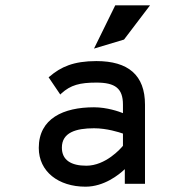

<svg xmlns="http://www.w3.org/2000/svg" viewBox="-20 -692 710 723"><path d="M447 -543 545 -672H414L334 -509ZM163 -401 207 -336 211 -340C246 -372 281 -381 343 -381C414 -381 443 -359 443 -298V-266C428 -272 383 -288 334 -288C219 -288 126 -246 126 -135C126 -46 200 11 302 11C372 11 428 -34 450 -55V0H526V-298C526 -409 463 -462 343 -462C257 -462 209 -440 167 -404ZM213 -136C213 -193 266 -209 334 -209C382 -209 429 -194 443 -189V-143C435 -133 378 -68 305 -68C248 -68 213 -89 213 -136Z"/></svg>

Font: Charger Monospace
Style: Regular
Weight: 400
Designer: Jasper
Foundry: Cannot Into Space Fonts
Version: Version 0.980